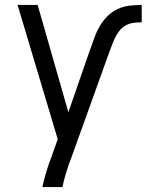

<svg xmlns="http://www.w3.org/2000/svg" viewBox="-20 -540 592 775"><path d="M151 215Q158 183 167.5 151.5Q177 120 189 90L213 22L51 -520H132L256 -87L344 -341L345 -343Q353 -366 361.5 -389.5Q370 -413 383 -435Q396 -457 414 -475Q432 -493 454.5 -503.5Q477 -514 502 -517Q527 -520 552 -520V-450Q535 -450 517.5 -447.5Q500 -445 485 -436Q470 -427 459.5 -412.5Q449 -398 442 -382.5Q435 -367 429 -350.5Q423 -334 417 -318L262 113Q261 115 260.5 116.5Q260 118 259 119V120Q251 143 244 167Q237 191 232 215Z"/></svg>

Font: Iosevka Term SS14
Style: Regular
Weight: 400
Monospace: yes
Designer: Belleve Invis
Foundry: Belleve Invis
Version: Version 24.1.1; ttfautohint (v1.8.4)